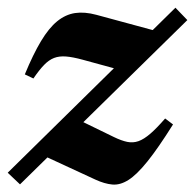

<svg xmlns="http://www.w3.org/2000/svg" viewBox="-31 -473 511 503"><path d="M-10.8 -20.5 428.6 -452.8 459.8 -420.4 21.4 10ZM56.5 -267.4 34 -278.1Q55.8 -330.9 76.4 -365.2Q97 -399.5 118.7 -417.2Q140.5 -435 165.6 -438.8Q190.7 -442.5 221.4 -434.2L394.2 -387.4L294.9 -286.7L185.4 -316.6Q159.7 -323.6 142 -325Q124.3 -326.4 110.7 -321.2Q97.2 -316 84.5 -302.9Q71.8 -289.8 56.5 -267.4ZM219.1 -2.4 72.9 -70 168.6 -162.1 267.4 -114Q287 -104.5 302.3 -101.3Q317.5 -98.2 331.8 -103.2Q346.1 -108.3 362.8 -122.7Q379.5 -137.1 401.6 -162.6L422.3 -147Q383.4 -85 355.3 -50.1Q327.2 -15.2 305.3 -1.4Q283.5 12.3 263.1 10.4Q242.7 8.5 219.1 -2.4Z"/></svg>

Font: Newsreader Text
Style: Italic
Weight: 400
Italic angle: -17°
Designer: Hugues Gentile
Foundry: Production Type
Version: Version 1.001